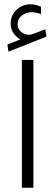

<svg xmlns="http://www.w3.org/2000/svg" viewBox="-20 -875 257 895"><path d="M14.6 -667.5 19.5 -634.3 196.3 -704.1 191.4 -738.3 131.3 -715.8C128.9 -715.3 125.5 -713.4 122.1 -713.4C119.1 -712.9 116.2 -712.9 113.8 -712.9C101.6 -712.9 89.8 -717.3 78.6 -726.6C67.4 -735.8 62 -747.1 62 -761.2C62 -778.3 68.4 -792 81.5 -802.2C94.7 -812.5 108.9 -817.9 125 -817.9C140.1 -817.9 155.3 -815.9 171.4 -808.6L170.9 -843.8C154.8 -851.1 137.7 -855 120.6 -855C97.7 -855 76.7 -846.7 58.1 -830.1C39.1 -813 29.8 -791.5 29.8 -764.6C29.8 -727.5 50.8 -706.5 74.7 -691.4ZM82 -595.7V0H135.7V-595.7Z"/></svg>

Font: Vazirmatn ExtraLight
Style: Regular
Weight: 200
Designer: Saber Rastikerdar
Foundry: Saber Rastikerdar
Version: Version 33.003